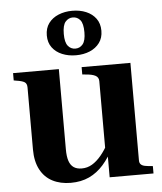

<svg xmlns="http://www.w3.org/2000/svg" viewBox="-55 -832 749 890"><g transform="rotate(-5 319.5 -387.0)"><path d="M229 -520V-147Q229 -113 236 -92.5Q243 -72 257.5 -62Q272 -52 295 -52Q321 -52 343 -65Q365 -78 385.5 -102.5Q406 -127 424 -161L444 -139Q421 -92 391.5 -58.5Q362 -25 324.5 -7.5Q287 10 239 10Q190 10 153.5 -9Q117 -28 97 -66Q77 -104 77 -159V-448Q77 -466 66 -473Q55 -480 27 -484L16 -486V-520ZM562 -520V-66Q562 -54 568.5 -47.5Q575 -41 587.5 -38.5Q600 -36 618 -35L624 -34V0H420V-109L411 -111V-448Q411 -466 396 -474Q381 -482 353 -484L335 -486V-520ZM266 -680Q266 -641 279.5 -624.5Q293 -608 314 -608Q335 -608 348.5 -624.5Q362 -641 362 -680Q362 -721 348.5 -737Q335 -753 314 -753Q294 -753 280 -737Q266 -721 266 -680ZM441 -680Q441 -647 424 -624Q407 -601 378.5 -589Q350 -577 314 -577Q279 -577 250 -589Q221 -601 204 -624Q187 -647 187 -680Q187 -714 204 -737Q221 -760 250 -772Q279 -784 314 -784Q350 -784 378.5 -772Q407 -760 424 -737Q441 -714 441 -680Z"/></g></svg>

Font: Roboto Serif 144pt SemiBold
Style: Regular
Weight: 600
Version: Version 1.008